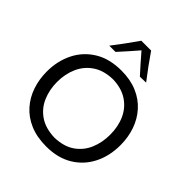

<svg xmlns="http://www.w3.org/2000/svg" viewBox="-269 -1209 1404 1404"><g transform="rotate(45 433.0 -507.5)"><path d="M436.5 11.7Q339.8 11.7 267.6 -19.3Q195.3 -50.3 147.5 -104.7Q99.6 -159.2 75.9 -229.7Q52.2 -300.3 52.2 -378.9Q52.2 -489.3 96.7 -577.9Q141.1 -666.5 226.3 -718.5Q311.5 -770.5 433.6 -770.5Q526.9 -770.5 597.9 -740.2Q668.9 -710 717 -656.2Q765.1 -602.5 789.8 -531.7Q814.5 -460.9 814.5 -379.4Q814.5 -267.1 769.5 -178.7Q724.6 -90.3 640.1 -39.3Q555.7 11.7 436.5 11.7ZM434.6 -76.7Q529.3 -79.6 589.6 -121.8Q649.9 -164.1 678.5 -231.9Q707 -299.8 707 -379.4Q707 -465.3 676.3 -532.5Q645.5 -599.6 585 -639.4Q524.4 -679.2 434.6 -681.6Q341.3 -679.2 280.3 -637.7Q219.2 -596.2 189.2 -528.6Q159.2 -460.9 159.2 -379.4Q159.2 -298.3 188.5 -230.5Q217.8 -162.6 278.6 -121.1Q339.4 -79.6 434.6 -76.7ZM560.1 -834Q527.3 -870.1 495.4 -906.2Q463.4 -942.4 432.6 -978.5Q401.9 -942.9 370.6 -907.5Q339.4 -872.1 306.2 -835.9H241.7Q278.8 -883.8 314 -931.9Q349.1 -980 381.8 -1027.3H483.4Q549.8 -930.2 623.5 -835.4Z"/></g></svg>

Font: Pinar-DS1-FD Medium
Style: Regular
Weight: 500
Designer: Amin Abedi
Version: Version 3.000